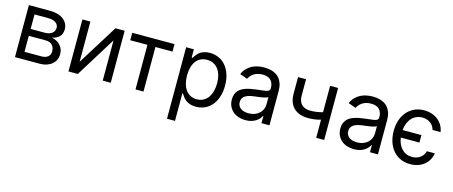

<svg xmlns="http://www.w3.org/2000/svg" viewBox="-46 -1147 4592 1945"><g transform="rotate(15 2250.0 -174.5)"><path d="M76.7 -545.5H299.7Q343.8 -545.5 379.1 -535Q414.4 -524.5 439.5 -505.5Q464.5 -486.5 478 -459.9Q491.5 -433.2 491.5 -400.6Q491.5 -375.7 483.7 -356.5Q475.9 -337.4 462 -323.5Q448.2 -309.7 428.8 -300.8Q409.4 -291.9 386.4 -286.9Q408.7 -283.7 431.1 -273.3Q453.5 -262.8 471.4 -245.4Q489.3 -228 500.4 -203.1Q511.4 -178.3 511.4 -146.3Q511.4 -115.1 499.3 -88.2Q487.2 -61.4 464.3 -41.7Q441.4 -22 408.4 -11Q375.4 0 333.8 0H76.7ZM333.8 -76.7Q377.1 -76.7 401.6 -97.1Q426.1 -117.5 426.1 -153.4Q426.1 -174.7 419.7 -191.6Q413.4 -208.5 401.5 -220.2Q389.6 -231.9 372.5 -238.1Q355.5 -244.3 333.8 -244.3H156.2V-76.7ZM299.7 -316.8Q324.9 -316.8 345 -322.1Q365.1 -327.4 378.9 -337.5Q392.8 -347.7 400.2 -362.2Q407.7 -376.8 407.7 -394.9Q407.7 -411.9 400.2 -425.6Q392.8 -439.3 378.9 -448.9Q365.1 -458.5 345 -463.6Q324.9 -468.8 299.7 -468.8H156.2V-316.8Z M984.4 -545.5H1081V0H997.2V-421.9L735.8 0H637.8V-545.5H721.6V-123.6Z M1160.5 -545.5H1603.7V-467.3H1424.7V0H1340.9V-467.3H1160.5Z M1725.9 -545.5H1806.8V-458.8H1816.8Q1821.4 -465.9 1827.4 -475.7Q1833.5 -485.4 1842.2 -495.7Q1850.9 -506 1862.6 -516.3Q1874.3 -526.6 1890.3 -534.6Q1906.2 -542.6 1927 -547.6Q1947.8 -552.6 1974.4 -552.6Q2026.3 -552.6 2069.1 -532.8Q2111.9 -513.1 2142.6 -476.4Q2173.3 -439.6 2190.3 -387.8Q2207.4 -335.9 2207.4 -271.3Q2207.4 -206.3 2190.3 -154.1Q2173.3 -101.9 2142.8 -65.2Q2112.2 -28.4 2069.6 -8.5Q2027 11.4 1975.9 11.4Q1949.6 11.4 1928.8 6.4Q1908 1.4 1891.9 -6.7Q1875.7 -14.9 1863.8 -25Q1851.9 -35.2 1842.9 -45.8Q1833.8 -56.5 1827.6 -66.4Q1821.4 -76.3 1816.8 -83.8H1809.7V204.5H1725.9ZM1808.2 -272.7Q1808.2 -226.6 1818.5 -188Q1828.8 -149.5 1848.5 -122Q1868.3 -94.5 1897.5 -79.2Q1926.8 -63.9 1964.5 -63.9Q2003.9 -63.9 2033.7 -80.3Q2063.6 -96.6 2083.5 -124.8Q2103.3 -153.1 2113.5 -191.1Q2123.6 -229 2123.6 -272.7Q2123.6 -316.1 2113.6 -353.3Q2103.7 -390.6 2084 -418.1Q2064.3 -445.7 2034.4 -461.5Q2004.6 -477.3 1964.5 -477.3Q1926.1 -477.3 1897 -462.5Q1867.9 -447.8 1848.2 -420.8Q1828.5 -393.8 1818.4 -356.2Q1808.2 -318.5 1808.2 -272.7Z M2495.7 12.8Q2457 12.8 2422.9 1.6Q2388.8 -9.6 2363.8 -31.1Q2338.8 -52.6 2324.2 -83.8Q2309.7 -115.1 2309.7 -154.8Q2309.7 -186.1 2318.4 -209.2Q2327.1 -232.2 2342.2 -249.1Q2357.2 -266 2377.7 -277.2Q2398.1 -288.4 2421.5 -295.6Q2445 -302.9 2470.5 -307.5Q2496.1 -312.1 2521.3 -315.3Q2558.6 -320.3 2585.2 -323Q2611.9 -325.6 2628.9 -329.9Q2646 -334.2 2653.9 -342Q2661.9 -349.8 2661.9 -365.1V-367.9Q2661.9 -420.5 2633.3 -449.6Q2604.8 -478.7 2546.9 -478.7Q2517 -478.7 2493.6 -471.4Q2470.2 -464.1 2452.8 -452.4Q2435.4 -440.7 2423.7 -426Q2411.9 -411.2 2404.8 -396.3L2325.3 -424.7Q2341.3 -462 2365.9 -486.7Q2390.6 -511.4 2419.9 -525.9Q2449.2 -540.5 2481.2 -546.5Q2513.1 -552.6 2544 -552.6Q2561.4 -552.6 2583.1 -550.2Q2604.8 -547.9 2627.1 -541Q2649.5 -534.1 2671 -521Q2692.5 -507.8 2709 -486.3Q2725.5 -464.8 2735.6 -433.8Q2745.7 -402.7 2745.7 -359.4V0H2661.9V-73.9H2657.7Q2651.3 -60.7 2638.5 -45.5Q2625.7 -30.2 2606 -17.2Q2586.3 -4.3 2558.9 4.3Q2531.6 12.8 2495.7 12.8ZM2508.5 -62.5Q2545.8 -62.5 2574.4 -74Q2603 -85.6 2622.5 -104.4Q2642 -123.2 2652 -147.5Q2661.9 -171.9 2661.9 -197.4V-274.1Q2658.4 -269.9 2648.8 -266.2Q2639.2 -262.4 2626.1 -259.4Q2612.9 -256.4 2597.5 -253.7Q2582 -251.1 2567.1 -249.1Q2552.2 -247.2 2539.1 -245.6Q2525.9 -244 2517 -242.9Q2492.5 -239.7 2470.2 -233.8Q2447.8 -228 2430.8 -217.5Q2413.7 -207 2403.6 -190.9Q2393.5 -174.7 2393.5 -150.6Q2393.5 -128.9 2402 -112.4Q2410.5 -95.9 2426 -84.7Q2441.4 -73.5 2462.5 -68Q2483.7 -62.5 2508.5 -62.5Z M3319.6 0H3235.8V-190.3Q3206 -181.5 3174.2 -176.7Q3142.4 -171.9 3103.7 -171.9Q3057.5 -171.9 3019.7 -184.5Q2981.9 -197.1 2955.1 -222.1Q2928.3 -247.2 2913.7 -284.6Q2899.1 -322.1 2899.1 -372.2V-546.9H2983V-372.2Q2983 -340.9 2992.2 -317.8Q3001.4 -294.7 3017.8 -279.7Q3034.1 -264.6 3056.1 -257.3Q3078.1 -250 3103.7 -250Q3141.3 -250 3173.3 -255Q3205.3 -259.9 3235.8 -268.8V-545.5H3319.6Z M3633.5 12.8Q3594.8 12.8 3560.7 1.6Q3526.6 -9.6 3501.6 -31.1Q3476.6 -52.6 3462 -83.8Q3447.4 -115.1 3447.4 -154.8Q3447.4 -186.1 3456.1 -209.2Q3464.8 -232.2 3479.9 -249.1Q3495 -266 3515.4 -277.2Q3535.9 -288.4 3559.3 -295.6Q3582.7 -302.9 3608.3 -307.5Q3633.9 -312.1 3659.1 -315.3Q3696.4 -320.3 3723 -323Q3749.6 -325.6 3766.7 -329.9Q3783.7 -334.2 3791.7 -342Q3799.7 -349.8 3799.7 -365.1V-367.9Q3799.7 -420.5 3771.1 -449.6Q3742.5 -478.7 3684.7 -478.7Q3654.8 -478.7 3631.4 -471.4Q3608 -464.1 3590.6 -452.4Q3573.2 -440.7 3561.4 -426Q3549.7 -411.2 3542.6 -396.3L3463.1 -424.7Q3479 -462 3503.7 -486.7Q3528.4 -511.4 3557.7 -525.9Q3587 -540.5 3619 -546.5Q3650.9 -552.6 3681.8 -552.6Q3699.2 -552.6 3720.9 -550.2Q3742.5 -547.9 3764.9 -541Q3787.3 -534.1 3808.8 -521Q3830.3 -507.8 3846.8 -486.3Q3863.3 -464.8 3873.4 -433.8Q3883.5 -402.7 3883.5 -359.4V0H3799.7V-73.9H3795.5Q3789.1 -60.7 3776.3 -45.5Q3763.5 -30.2 3743.8 -17.2Q3724.1 -4.3 3696.7 4.3Q3669.4 12.8 3633.5 12.8ZM3646.3 -62.5Q3683.6 -62.5 3712.2 -74Q3740.8 -85.6 3760.3 -104.4Q3779.8 -123.2 3789.8 -147.5Q3799.7 -171.9 3799.7 -197.4V-274.1Q3796.2 -269.9 3786.6 -266.2Q3777 -262.4 3763.8 -259.4Q3750.7 -256.4 3735.3 -253.7Q3719.8 -251.1 3704.9 -249.1Q3690 -247.2 3676.8 -245.6Q3663.7 -244 3654.8 -242.9Q3630.3 -239.7 3608 -233.8Q3585.6 -228 3568.5 -217.5Q3551.5 -207 3541.4 -190.9Q3531.2 -174.7 3531.2 -150.6Q3531.2 -128.9 3539.8 -112.4Q3548.3 -95.9 3563.7 -84.7Q3579.2 -73.5 3600.3 -68Q3621.4 -62.5 3646.3 -62.5Z M4258.5 -224.4H4062.9Q4068.2 -187.5 4081.9 -157.7Q4095.5 -127.8 4116.1 -107.1Q4136.7 -86.3 4163.7 -75.1Q4190.7 -63.9 4223 -63.9Q4247.5 -63.9 4268.8 -70.5Q4290.1 -77.1 4307 -89.3Q4323.9 -101.6 4335.9 -119.1Q4348 -136.7 4353.7 -159.1H4437.5Q4432.2 -122.9 4415 -91.8Q4397.7 -60.7 4370.2 -37.8Q4342.7 -14.9 4305.6 -1.8Q4268.5 11.4 4223 11.4Q4166.2 11.4 4120.4 -9.4Q4074.6 -30.2 4042.4 -67.8Q4010.3 -105.5 3993.1 -157.7Q3975.9 -209.9 3975.9 -272.7Q3975.9 -334.2 3993.4 -385.5Q4011 -436.8 4043.3 -473.9Q4075.6 -511 4120.9 -531.8Q4166.2 -552.6 4221.6 -552.6Q4264.9 -552.6 4302 -540.3Q4339.1 -528.1 4367.4 -505.7Q4395.6 -483.3 4413.9 -451.9Q4432.2 -420.5 4437.5 -382.1H4353.7Q4349.1 -400.9 4338.4 -418Q4327.8 -435 4311.3 -448.3Q4294.7 -461.6 4272.7 -469.5Q4250.7 -477.3 4223 -477.3Q4189.3 -477.3 4161.2 -465Q4133.2 -452.8 4112 -429.9Q4090.9 -407 4077.8 -374.8Q4064.6 -342.7 4061.1 -302.6H4258.5Z"/></g></svg>

Font: Interop
Style: Regular
Weight: 400
Designer: Rasmus Andersson, Google, Jang Haemin
Foundry: jhaemin
Version: Version 1.008